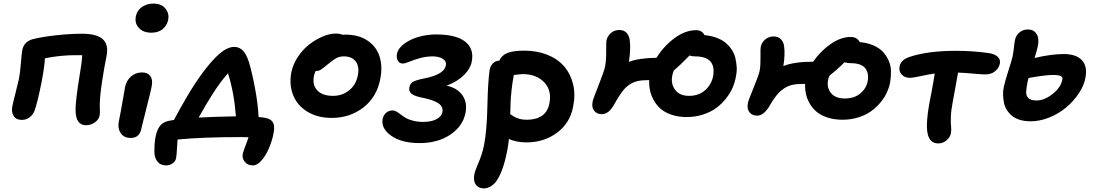

<svg xmlns="http://www.w3.org/2000/svg" viewBox="-20 -734 6129 1076"><path d="M461.9 -32.2Q407.2 -32.2 403.8 -107.9Q402.3 -140.1 409.2 -194.6Q416 -249 425.5 -306.6Q435.1 -364.3 437 -381.8Q439 -397 440.9 -424.8H403.8Q316.9 -424.8 231.9 -407.2Q230 -364.3 212.9 -272.9Q189 -154.8 172.9 -111.8Q163.6 -89.4 144.8 -75.7Q126 -62 102.1 -62Q70.8 -62 56.9 -83.5Q43 -105 48.8 -137.2Q52.7 -157.7 66.9 -212.9Q81.1 -268.1 85.9 -291Q93.3 -328.6 97.2 -381.3Q101.1 -434.1 105 -454.1Q115.2 -502.4 166 -515.1Q217.3 -527.8 295.2 -536.4Q373 -544.9 440.9 -544.9Q522 -544.9 555.9 -514.4Q589.8 -483.9 577.1 -419.9Q565.4 -364.3 552.5 -280.3Q539.6 -196.3 539.1 -147.9Q539.1 -141.1 539.6 -126.5Q540 -111.8 539.8 -102.8Q539.6 -93.8 538.1 -85.9Q533.7 -64 511.7 -48.1Q489.7 -32.2 461.9 -32.2Z M828.6 -550.8Q783.2 -550.8 758.5 -577.1Q733.9 -603.5 741.2 -642.1Q747.6 -675.3 775.1 -694.6Q802.7 -713.9 839.4 -713.9Q885.3 -713.9 907.5 -685.5Q929.7 -657.2 922.4 -623Q917.5 -594.2 893.3 -572.5Q869.1 -550.8 828.6 -550.8ZM712.4 39.1Q674.8 39.1 656.7 12.5Q638.7 -14.2 645.5 -50.8Q657.7 -111.8 668.2 -173.3Q678.7 -234.9 680.7 -245.1Q688 -282.2 713.9 -305.2Q739.7 -328.1 777.3 -328.1Q806.6 -328.1 821.8 -308.6Q836.9 -289.1 830.6 -252.9Q826.7 -229 801.5 -131.3Q776.4 -33.7 772.5 -15.1Q763.2 39.1 712.4 39.1Z M1397.9 192.9Q1368.2 192.9 1351.8 172.9Q1335.4 152.8 1340.8 127Q1342.8 118.2 1347.9 103.8Q1353 89.4 1360.8 69.1Q1368.7 48.8 1373 35.2Q1360.8 34.2 1332 34.2Q1115.2 34.2 975.1 47.9Q974.1 61 972.7 85.2Q971.2 109.4 970 125.5Q968.8 141.6 967.3 149.9Q964.4 169.4 948 181.2Q931.6 192.9 910.2 192.9Q878.4 192.9 861.3 170.2Q844.2 147.5 845.2 112.8Q845.2 59.6 853 27.8Q859.9 -6.3 876.5 -28.3Q893.1 -50.3 927.2 -57.1Q930.7 -57.6 934.8 -58.3Q939 -59.1 945.1 -60.3Q951.2 -61.5 955.1 -62Q985.4 -120.1 1027.6 -191.9Q1069.8 -263.7 1107.9 -315.9Q1166.5 -396 1210.9 -433.6Q1255.4 -471.2 1293 -471.2Q1319.8 -471.2 1339.8 -451.9Q1359.9 -432.6 1375 -386.2Q1392.6 -327.6 1408.9 -241Q1425.3 -154.3 1429.2 -78.1Q1432.6 -77.6 1439.2 -77.1Q1445.8 -76.7 1449.2 -76.2Q1491.2 -72.3 1506.6 -52.2Q1522 -32.2 1513.2 12.2Q1505.4 53.2 1488.5 93.8Q1471.7 134.3 1447 163.6Q1422.4 192.9 1397.9 192.9ZM1167 -200.2Q1138.7 -155.8 1093.3 -75.2Q1179.7 -80.1 1302.2 -82Q1291.5 -217.8 1257.8 -323.2Q1217.3 -279.3 1167 -200.2Z M1838.9 -73.2Q1759.3 -73.2 1702.4 -108.2Q1645.5 -143.1 1622.6 -201.4Q1599.6 -259.8 1612.8 -329.1Q1622.1 -374.5 1649.9 -416Q1677.7 -457.5 1713.6 -485.4Q1749.5 -513.2 1788.6 -529.5Q1827.6 -545.9 1860.8 -545.9Q1884.3 -545.9 1899.9 -539.1Q1904.8 -540 1915 -540Q1990.2 -540 2040 -506.3Q2089.8 -472.7 2107.4 -416.5Q2125 -360.4 2110.8 -290Q2091.3 -189.5 2015.9 -131.3Q1940.4 -73.2 1838.9 -73.2ZM1739.3 -308.1Q1729.5 -257.8 1758.3 -227.3Q1787.1 -196.8 1846.2 -196.8Q1898.4 -196.8 1936.8 -228Q1975.1 -259.3 1984.9 -310.1Q1995.6 -359.4 1974.1 -388.7Q1952.6 -418 1907.2 -418Q1882.8 -418 1864.7 -408.2Q1846.7 -398.4 1819.8 -376Q1784.7 -346.7 1774.4 -341.3Q1762.2 -335.4 1749 -335.9Q1742.7 -324.2 1739.3 -308.1Z M2332.5 67.9Q2231 67.9 2172.6 26.9Q2114.3 -14.2 2124.5 -67.9Q2129.4 -89.8 2144.8 -102.5Q2160.2 -115.2 2180.7 -115.2Q2190.9 -115.2 2202.1 -108.6Q2213.4 -102.1 2225.6 -92.5Q2237.8 -83 2253.7 -73.5Q2269.5 -64 2295.2 -57.4Q2320.8 -50.8 2352.5 -50.8Q2396 -50.8 2425.3 -65.7Q2454.6 -80.6 2459.5 -106Q2464.4 -136.7 2436 -155.8Q2407.7 -174.8 2335.4 -189Q2297.9 -197.3 2283.9 -210.7Q2270 -224.1 2274.4 -246.1Q2277.8 -266.6 2297.6 -276.9Q2317.4 -287.1 2364.7 -295.9Q2468.8 -317.9 2478.5 -366.2Q2483.4 -390.6 2461.4 -404.3Q2439.5 -418 2404.8 -418Q2367.7 -418 2332.5 -408Q2297.4 -397.9 2273.2 -387.9Q2249 -377.9 2237.8 -377.9Q2218.8 -377.9 2209.7 -393.6Q2200.7 -409.2 2204.6 -432.1Q2211.4 -464.4 2246.8 -490Q2282.2 -515.6 2329.1 -528.3Q2376 -541 2423.3 -541Q2536.1 -541 2587.2 -500.5Q2638.2 -460 2623.5 -387.2Q2615.7 -348.6 2579.6 -312.7Q2543.5 -276.9 2482.4 -253.9Q2543 -241.2 2571.8 -199.7Q2600.6 -158.2 2588.4 -100.1Q2573.2 -25.4 2502.7 21.2Q2432.1 67.9 2332.5 67.9Z M2930.2 64Q2874 64 2832 44.9Q2829.1 76.2 2823.2 106.9Q2815.9 144 2807.9 173.8Q2799.8 203.6 2788.1 232.2Q2776.4 260.7 2762.7 279.8Q2749 298.8 2730.5 310.3Q2711.9 321.8 2690.4 321.8Q2663.1 321.8 2647.2 301.3Q2631.3 280.8 2638.2 243.2Q2642.1 222.2 2662.1 176.5Q2682.1 130.9 2692.4 80.1Q2708.5 0.5 2711.4 -138.4Q2714.4 -277.3 2724.1 -342.8Q2728.5 -365.7 2743.4 -379.9Q2758.3 -394 2778.3 -394Q2791 -424.3 2824.2 -437.3Q2857.4 -450.2 2917.5 -450.2Q2988.3 -450.2 3046.1 -427.5Q3104 -404.8 3140.4 -363.3Q3176.8 -321.8 3191.4 -263.4Q3206.1 -205.1 3191.4 -133.8Q3174.3 -44.4 3101.6 9.8Q3028.8 64 2930.2 64ZM2858.4 -306.2Q2851.1 -270.5 2846.7 -227.5Q2842.3 -184.6 2841.6 -165.3Q2840.8 -146 2839.4 -94.2Q2840.3 -93.8 2845.5 -90.3Q2850.6 -86.9 2852.1 -85.9Q2853.5 -85 2858.6 -81.8Q2863.8 -78.6 2866.5 -77.4Q2869.1 -76.2 2874.8 -73.7Q2880.4 -71.3 2884.3 -70.1Q2888.2 -68.8 2894.5 -67.1Q2900.9 -65.4 2906.5 -64.7Q2912.1 -64 2919.2 -63.5Q2926.3 -63 2934.1 -63Q2984.4 -63 3017.3 -85.4Q3050.3 -107.9 3059.1 -155.8Q3073.2 -227.5 3029.5 -273.2Q2985.8 -318.8 2908.2 -318.8Q2899.9 -318.8 2859.4 -314Q2858.4 -311 2858.4 -306.2Z M3828.1 -78.1Q3781.7 -78.1 3744.4 -90.6Q3707 -103 3683.3 -123.5Q3659.7 -144 3644.3 -171.4Q3628.9 -198.7 3622.8 -227.1Q3616.7 -255.4 3618.2 -285.2Q3576.2 -285.2 3551.8 -279.3Q3527.3 -273.4 3504.4 -257.8Q3493.7 -250 3483.6 -240Q3473.6 -230 3463.6 -215.6Q3453.6 -201.2 3449 -194.3Q3444.3 -187.5 3434.3 -170.4Q3424.3 -153.3 3424.3 -152.8Q3393.1 -94.2 3353 -94.2Q3325.2 -94.2 3309.8 -113.3Q3294.4 -132.3 3301.3 -165Q3303.2 -178.2 3334.5 -256.3Q3365.7 -334.5 3371.1 -361.8Q3377.4 -394.5 3377.2 -445.8Q3377 -497.1 3378.4 -504.9Q3382.8 -530.3 3402.8 -548.1Q3422.9 -565.9 3450.2 -565.9Q3476.1 -565.9 3491.2 -550.3Q3506.3 -534.7 3509.3 -507.8Q3515.6 -457 3504.4 -387.2Q3558.1 -408.7 3659.2 -410.2Q3698.7 -474.6 3759.5 -519.8Q3820.3 -564.9 3881.3 -564.9Q3914.1 -564.9 3928.2 -537.1Q3964.4 -533.7 3994.1 -522.9Q4023.9 -512.2 4044.2 -495.8Q4064.5 -479.5 4079.3 -458Q4094.2 -436.5 4100.3 -412.1Q4106.4 -387.7 4108.4 -361.1Q4110.4 -334.5 4104.5 -307.1Q4099.6 -276.4 4086.7 -245.1Q4073.7 -213.9 4050 -183.6Q4026.4 -153.3 3995.6 -130.1Q3964.8 -106.9 3921.4 -92.5Q3877.9 -78.1 3828.1 -78.1ZM3748 -313Q3737.8 -266.1 3762.9 -231.4Q3788.1 -196.8 3841.3 -196.8Q3897.9 -196.8 3933.8 -230.5Q3969.7 -264.2 3977.1 -311Q3993.2 -418 3875.5 -418Q3858.9 -418 3844.2 -422.9L3835.4 -414.1Q3791.5 -368.7 3756.3 -338.9Q3752 -329.6 3748 -313Z M4702.1 -63Q4655.3 -63 4617.9 -75.2Q4580.6 -87.4 4556.9 -107.2Q4533.2 -127 4517.8 -153.8Q4502.4 -180.7 4496.6 -208Q4490.7 -235.4 4492.2 -264.2Q4446.3 -264.2 4420.2 -258.3Q4394 -252.4 4370.1 -235.8Q4364.7 -231.9 4359.4 -227.5Q4354 -223.1 4349.6 -219Q4345.2 -214.8 4340.3 -209.2Q4335.4 -203.6 4332.3 -200Q4329.1 -196.3 4324.5 -189.9Q4319.8 -183.6 4317.6 -180.4Q4315.4 -177.2 4311 -170.7Q4306.6 -164.1 4305.4 -161.9Q4304.2 -159.7 4300 -152.8Q4295.9 -146 4295.4 -145Q4261.2 -85.9 4223.1 -85.9Q4195.3 -85.9 4180.2 -105Q4165 -124 4171.4 -157.2Q4173.3 -169.4 4202.9 -241.2Q4232.4 -313 4237.3 -337.9Q4242.7 -367.7 4241.9 -415.3Q4241.2 -462.9 4243.2 -470.2Q4247.6 -495.1 4267.8 -512.5Q4288.1 -529.8 4315.4 -529.8Q4340.8 -529.8 4356.2 -514.4Q4371.6 -499 4374.5 -473.1Q4380.4 -427.7 4370.1 -363.8Q4430.2 -388.2 4537.1 -388.2Q4576.7 -446.3 4634.3 -486.6Q4691.9 -526.9 4747.6 -526.9Q4782.7 -526.9 4798.3 -498Q4841.3 -494.1 4874.5 -479.7Q4907.7 -465.3 4928 -443.6Q4948.2 -421.9 4960.4 -393.8Q4972.7 -365.7 4973.1 -334.7Q4973.6 -303.7 4968.3 -271Q4962.9 -243.7 4950.2 -215.8Q4937.5 -188 4914.6 -160.2Q4891.6 -132.3 4862.3 -111.1Q4833 -89.8 4791.3 -76.4Q4749.5 -63 4702.1 -63ZM4621.1 -288.1Q4611.8 -243.7 4636.7 -212.9Q4661.6 -182.1 4713.4 -182.1Q4767.6 -182.1 4800.8 -209.7Q4834 -237.3 4842.3 -276.9Q4851.1 -324.2 4828.6 -352.1Q4806.2 -379.9 4747.6 -379.9Q4729.5 -379.9 4713.4 -384.8L4710.4 -382.8Q4670.4 -342.8 4629.4 -311Q4625 -303.2 4621.1 -288.1Z M5238.3 69.8Q5190.9 69.8 5179.2 17.1Q5164.1 -42 5198.2 -206.1Q5213.9 -288.6 5218.3 -321.8Q5186.5 -317.9 5141.8 -307.9Q5097.2 -297.9 5078.1 -297.9Q5049.8 -297.9 5033 -316.7Q5016.1 -335.4 5021.5 -361.8Q5028.8 -398.9 5077.1 -415Q5178.7 -449.2 5336.4 -449.2Q5430.7 -449.2 5518.1 -437Q5552.2 -432.6 5570.1 -416.7Q5587.9 -400.9 5583.5 -377.9Q5578.1 -352.1 5556.4 -334.5Q5534.7 -316.9 5501.5 -316.9Q5485.8 -316.9 5433.1 -321.5Q5380.4 -326.2 5349.1 -327.1Q5347.2 -316.9 5336.2 -254.6Q5325.2 -192.4 5319.3 -163.1Q5310.1 -117.2 5308.8 -78.1Q5307.6 -39.1 5310.1 -24.4Q5312.5 -9.8 5309.1 12.2Q5304.7 35.6 5284.4 52.7Q5264.2 69.8 5238.3 69.8Z M5755.9 -54.2Q5722.7 -54.2 5696 -62.3Q5669.4 -70.3 5652.3 -84.2Q5635.3 -98.1 5623 -117.2Q5610.8 -136.2 5606.4 -157.7Q5602.1 -179.2 5601.3 -202.6Q5600.6 -226.1 5606 -249Q5612.3 -279.3 5631.3 -338.1Q5650.4 -397 5654.8 -418Q5659.2 -440.4 5662.4 -469.2Q5665.5 -498 5668 -508.8Q5672.4 -533.7 5692.1 -551.3Q5711.9 -568.8 5739.7 -568.8Q5773.9 -568.8 5789.6 -543Q5805.2 -517.1 5795.9 -474.1Q5790.5 -448.2 5777.8 -409.2Q5873.5 -431.2 5940.9 -431.2Q6011.7 -431.2 6043.5 -396.2Q6075.2 -361.3 6063 -298.8Q6055.7 -255.9 6026.6 -211.9Q5997.6 -168 5956.5 -133.1Q5915.5 -98.1 5862.1 -76.2Q5808.6 -54.2 5755.9 -54.2ZM5738.8 -275.9Q5732.4 -244.1 5731 -220.7Q5729.5 -197.3 5743.4 -184.1Q5757.3 -170.9 5789.1 -170.9Q5833.5 -170.9 5880.1 -208.3Q5926.8 -245.6 5934.1 -291Q5937 -314 5885.7 -314Q5836.9 -314 5744.1 -296.9Q5739.3 -280.3 5738.8 -275.9Z"/></svg>

Font: Shantell Sans Irregular Bouncy
Style: Italic
Weight: 600
Italic angle: -11.31°
Designer: Stephen Nixon, Anya Danilova, Shantell Martin
Foundry: Arrow Type
Version: Version 1.006;[9816181b4]